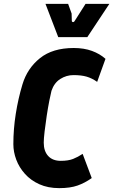

<svg xmlns="http://www.w3.org/2000/svg" viewBox="-20 -960 585 992"><path d="M286 12Q228 12 183.5 -8Q139 -28 109 -61.5Q79 -95 64 -135Q49 -175 49 -215Q49 -293 61.5 -372Q74 -451 96 -524Q121 -607 186.5 -659.5Q252 -712 361 -712Q414 -712 455 -697Q496 -682 525 -656L482 -537Q455 -556 427.5 -564Q400 -572 360 -572Q323 -572 291.5 -552Q260 -532 246 -491Q242 -476 235 -440.5Q228 -405 221.5 -362.5Q215 -320 210.5 -281.5Q206 -243 206 -223Q206 -179 229 -154Q252 -129 294 -129Q333 -129 358 -139Q383 -149 407 -165L454 -40Q419 -15 381 -1.5Q343 12 286 12ZM281 -768 215 -940H332L350 -890L351 -853Q351 -847 356.5 -846Q362 -845 366 -852L422 -940H545L431 -768Z"/></svg>

Font: Finlandica
Style: Bold Italic
Weight: 700
Italic angle: -8°
Designer: Niklas Ekholm, Juho Hiilivirta, Jaakko Suomalainen
Foundry: Helsinki Type Studio
Version: Version 1.064; ttfautohint (v1.8.4.7-5d5b)